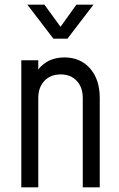

<svg xmlns="http://www.w3.org/2000/svg" viewBox="-20 -800 510 820"><path d="M71 0V-542.5H143.5V-469.8L131 -484.2Q149.8 -518.4 181.4 -536.6Q213.1 -554.8 254.9 -554.8Q323 -554.8 364.5 -507.9Q406 -461.1 406 -381.2V0H333.5V-381.2Q333.5 -427 307.8 -454.6Q282 -482.2 239.2 -482.2Q195.8 -482.2 169.6 -454.6Q143.5 -427 143.5 -381.2V0ZM208 -634.8 96.8 -780H169.8L238.5 -685.5L306.2 -780H379.2L268 -634.8Z"/></svg>

Font: Mohave Light
Style: Regular
Weight: 300
Designer: Gumpita Rahayu
Foundry: Tokotype
Version: Version 2.003